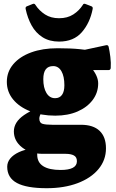

<svg xmlns="http://www.w3.org/2000/svg" viewBox="-20 -770 611 1011"><path d="M226 221Q120 221 69 193.5Q18 166 18 108Q18 84 34 64.5Q50 45 80 31Q110 17 150 12L176 26Q175 30 175.5 33.5Q176 37 176 45Q176 85 207.5 105Q239 125 299 125Q385 125 385 79Q385 57 369 48.5Q353 40 326 40H205Q139 40 96 6Q53 -28 53 -78Q53 -102 66 -123.5Q79 -145 106.5 -164Q134 -183 176 -201L225 -207Q211 -199 199 -179Q187 -159 187 -146Q187 -123 204 -118Q221 -113 255 -113H406Q471 -113 504.5 -81Q538 -49 538 11Q538 73 498.5 120.5Q459 168 388.5 194.5Q318 221 226 221ZM270 -253Q294 -253 306.5 -270.5Q319 -288 319 -321Q319 -368 303.5 -395Q288 -422 260 -422Q234 -422 221 -405Q208 -388 208 -353Q208 -308 224.5 -280.5Q241 -253 270 -253ZM369 -486Q426 -456 461.5 -412.5Q497 -369 497 -331Q497 -282 468 -243.5Q439 -205 388.5 -183Q338 -161 271 -161Q197 -161 139 -184Q81 -207 48.5 -247Q16 -287 16 -339Q16 -392 50 -432Q84 -472 144 -494Q204 -516 283 -516Q353 -516 401 -511Q449 -506 500 -498L390 -500L539 -532Q549 -534 552 -524Q557 -502 561 -470.5Q565 -439 563 -411Q561 -401 552 -401H370ZM291 -551Q240 -551 204 -574Q168 -597 146.5 -636Q125 -675 115 -723Q113 -734 122 -737L152 -749Q161 -753 166 -745Q186 -714 217 -694Q248 -674 291 -674Q335 -674 366 -694Q397 -714 416 -744Q420 -753 430 -749L461 -737Q470 -734 468 -723Q454 -650 411 -600.5Q368 -551 291 -551Z"/></svg>

Font: Hahmlet Black
Style: Regular
Weight: 900
Version: Version 1.002